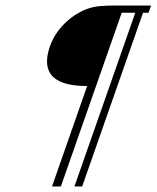

<svg xmlns="http://www.w3.org/2000/svg" viewBox="-20 -674 566 694"><path d="M168 0 295 -363Q150 -363 150 -452Q150 -476 160 -505Q175 -549 209.5 -585Q244 -621 290 -640Q316 -650 342 -652Q368 -654 392 -654H526L517 -628H497L277 0H249L469 -628H420L200 0Z"/></svg>

Font: Fleur De Leah
Style: Regular
Weight: 400
Designer: Robert E. Leuschke
Foundry: Robert E. Leuschke
Version: Version 1.010; ttfautohint (v1.8.3)